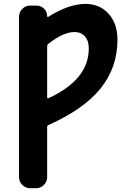

<svg xmlns="http://www.w3.org/2000/svg" viewBox="-20 -784 655 1000"><path d="M225.6 -277.3Q225.6 -274.4 227.5 -272.9Q229.5 -271.5 232.4 -272.5Q442.4 -369.1 442.4 -531.2Q442.4 -572.3 421.9 -594.7Q401.4 -617.2 368.2 -617.2Q310.5 -617.2 231.4 -555.7Q225.6 -550.8 225.6 -543ZM225.6 138.7Q225.6 162.1 208.5 179.2Q191.4 196.3 168 196.3H136.7Q113.3 196.3 96.2 179.2Q79.1 162.1 79.1 138.7V-697.3Q79.1 -720.7 96.2 -737.8Q113.3 -754.9 136.7 -754.9H169.9Q193.4 -754.9 209.5 -738.8Q225.6 -722.7 225.6 -699.2Q225.6 -697.3 227.5 -696.3Q229.5 -695.3 231.4 -696.3Q337.9 -763.7 425.8 -763.7Q499 -763.7 545.4 -712.4Q591.8 -661.1 591.8 -577.1Q591.8 -431.6 502.9 -322.3Q416 -214.8 232.4 -132.8Q225.6 -129.9 225.6 -123Z"/></svg>

Font: Gen Jyuu Gothic P Bold
Style: Bold
Weight: 700
Designer: [Source Han Sans]
Ryoko NISHIZUKA  (kana & ideographs); Paul D. Hunt (Latin, Greek & Cyrillic); Wenlong ZHANG  (bopomofo
Version: Version 1.002.20150607